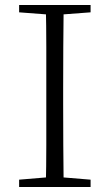

<svg xmlns="http://www.w3.org/2000/svg" viewBox="-20 -743 436 763"><path d="M56 0V-29L188 -40H207L340 -29V0ZM162 0Q164 -83 164 -166Q164 -249 164 -333V-390Q164 -474 164 -557.5Q164 -641 162 -723H233Q232 -641 231.5 -557.5Q231 -474 231 -390V-333Q231 -249 231.5 -166Q232 -83 233 0ZM56 -694V-723H340V-694L207 -684H188Z"/></svg>

Font: Noto Serif TC ExtraLight ExtraLight
Style: Regular
Weight: 250
Version: Version 2.003-H1;hotconv 1.1.1;makeotfexe 2.6.0